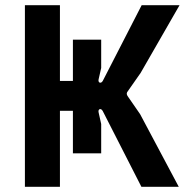

<svg xmlns="http://www.w3.org/2000/svg" viewBox="-20 -720 735 740"><path d="M76 0H211V-293H261V-129H370V-242L360 -287C357 -300 369 -305 376 -292L525 0H669L520 -280L473 -348C467 -356 467 -362 473 -369L522 -439L672 -700H526L376 -408C369 -396 357 -401 360 -414L370 -458V-567H261V-408H211V-700H76Z"/></svg>

Font: Finlandica SemiBold
Style: Regular
Weight: 600
Designer: Niklas Ekholm, Juho Hiilivirta, Jaakko Suomalainen
Foundry: Helsinki Type Studio
Version: Version 2.000;Glyphs 3.2 (3202)